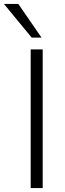

<svg xmlns="http://www.w3.org/2000/svg" viewBox="-64 -956 329 976"><path d="M92 0V-705H153V0ZM97 -765 -44 -936H29L147 -765Z"/></svg>

Font: Nunito Sans Light
Style: Regular
Weight: 300
Designer: Vernon Adams
Foundry: Vernon Adams
Version: Version 3.101; ttfautohint (v1.8.4.7-5d5b);gftools[0.9.27]